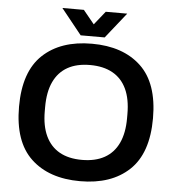

<svg xmlns="http://www.w3.org/2000/svg" viewBox="-59 -922 899 988"><g transform="rotate(5 391.0 -428.0)"><path d="M391 12Q230 12 137.5 -75Q45 -162 45 -343Q45 -524 137.5 -611Q230 -698 391 -698Q552 -698 644.5 -611Q737 -524 737 -343Q737 -162 644.5 -75Q552 12 391 12ZM391 -98Q460 -98 507.5 -124.5Q555 -151 579.5 -203Q604 -255 604 -331V-353Q604 -431 579.5 -483Q555 -535 507.5 -561.5Q460 -588 391 -588Q322 -588 275 -561.5Q228 -535 203.5 -483Q179 -431 179 -353V-331Q179 -255 203.5 -203Q228 -151 275 -124.5Q322 -98 391 -98ZM223 -868H334L419 -764L363 -763L447 -868H558L453 -736H329Z"/></g></svg>

Font: Archivo Variable SemiBold
Style: Regular
Weight: 600
Designer: Hector Gatti
Foundry: Omnibus-Type
Version: Version 2.001